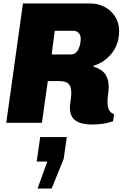

<svg xmlns="http://www.w3.org/2000/svg" viewBox="-20 -706 722 1104"><path d="M665 -529Q665 -453 623 -400Q581 -347 518 -328L517 -323Q564 -309 584.5 -280.5Q605 -252 605 -205Q605 -196 604 -185Q603 -174 602 -168Q598 -142 598 -122Q598 -60 636 -50L630 -9Q581 10 508 10Q446 10 414 -13Q382 -36 382 -88Q382 -101 386 -127Q390 -155 390 -171Q390 -208 374.5 -224Q359 -240 316 -240H255L221 0H16L112 -686H500Q545 -686 583 -665.5Q621 -645 643 -609Q665 -573 665 -529ZM295 -529 277 -393H386Q415 -393 429.5 -420.5Q444 -448 444 -483Q444 -504 432.5 -516.5Q421 -529 402 -529ZM252 223H191L211 82H364L346 208L277 378H196Z"/></svg>

Font: Chivo Black Italic
Style: Regular
Weight: 900
Italic angle: -8.05°
Designer: Hector Gatti
Foundry: Omnibus-Type
Version: Version 1.007